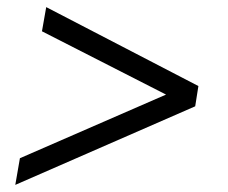

<svg xmlns="http://www.w3.org/2000/svg" viewBox="-20 -519 640 540"><path d="M529 -220 23 1 36 -74 447 -253 98 -431 110 -499 538 -277Z"/></svg>

Font: Livvic
Style: Italic
Weight: 400
Italic angle: -10°
Designer: Jacques Le Bailly, Baron von Fonthausen
Version: Version 1.001; ttfautohint (v1.8.2)